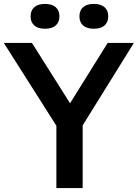

<svg xmlns="http://www.w3.org/2000/svg" viewBox="-42 -959 703 979"><path d="M245.5 0V-373L273 -274.5L-22.5 -740H121L335 -401H295.5L507 -740H640.5L351.5 -274.5L379.5 -371.5V0ZM436.5 -812.5Q400.5 -812.5 381.8 -829.2Q363 -846 363 -875.5Q363 -905.5 381.8 -922.2Q400.5 -939 436.5 -939Q472.5 -939 491.2 -922.2Q510 -905.5 510 -875.5Q510 -846 491.2 -829.2Q472.5 -812.5 436.5 -812.5ZM187.5 -812.5Q151.5 -812.5 132.8 -829.2Q114 -846 114 -875.5Q114 -905.5 132.8 -922.2Q151.5 -939 187.5 -939Q223.5 -939 242.2 -922.2Q261 -905.5 261 -875.5Q261 -846 242.2 -829.2Q223.5 -812.5 187.5 -812.5Z"/></svg>

Font: Encode Sans Condensed Thin SemiBold
Style: Regular
Weight: 600
Version: Version 3.002